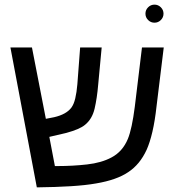

<svg xmlns="http://www.w3.org/2000/svg" viewBox="-20 -804 770 829"><path d="M139 5 25 -599H118L178 -291L214 -298Q266 -310 288 -339Q299 -354 305 -379.5Q311 -405 314 -440L326 -599H419L404 -439Q399 -380 388.5 -335Q378 -290 347 -265Q335 -255 315 -246.5Q295 -238 266 -230L193 -213L217 -87H229Q294 -87 356 -94Q418 -101 461 -124Q509 -149 532 -204Q541 -226 548.5 -261Q556 -296 562 -343L593 -599H687L656 -346Q649 -282 638 -235Q627 -188 613 -157Q584 -94 534 -61Q484 -27 395 -12Q350 -4 286 0Q222 4 139 5ZM608 -745Q608 -761 619.5 -772.5Q631 -784 647 -784Q663 -784 674.5 -772.5Q686 -761 686 -745Q686 -729 674.5 -717.5Q663 -706 647 -706Q631 -706 619.5 -717.5Q608 -729 608 -745Z"/></svg>

Font: Noto Sans Hebrew Droid
Style: Regular
Weight: 400
Designer: Monotype Design Team
Foundry: Monotype Imaging Inc.
Version: Version 1.100